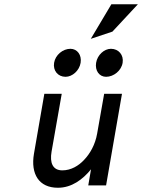

<svg xmlns="http://www.w3.org/2000/svg" viewBox="-20 -874 670 905"><path d="M510 -725 630 -854H505L408 -691ZM480 -512C516 -512 552 -541 558 -578C564 -615 539 -644 503 -644C471 -644 439 -615 433 -578C427 -541 448 -512 480 -512ZM289 -512C321 -512 354 -541 360 -578C366 -615 344 -644 312 -644C276 -644 241 -615 235 -578C229 -541 253 -512 289 -512ZM140 -149C124 -54 163 11 253 11C318 11 370 -28 409 -76L396 0H480L555 -432H471L438 -245C429 -192 404 -149 376 -120C351 -93 315 -71 274 -71C228 -71 214 -107 223 -159L271 -432H189Z"/></svg>

Font: Charger Monospace
Style: Regular
Weight: 400
Designer: Jasper
Foundry: Cannot Into Space Fonts
Version: Version 0.980